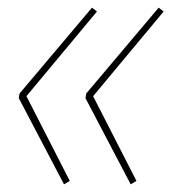

<svg xmlns="http://www.w3.org/2000/svg" viewBox="-20 -521 447 501"><path d="M147 -40 29 -265 31 -277 220 -501 233 -491 49 -270 162 -49ZM321 -40 203 -265 205 -277 394 -501 407 -491 223 -270 336 -49Z"/></svg>

Font: Georama Thin
Style: Italic
Weight: 100
Italic angle: -9°
Designer: Jean-Baptiste Levee
Foundry: Production Type
Version: Version 1.000